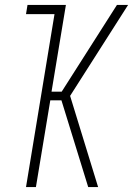

<svg xmlns="http://www.w3.org/2000/svg" viewBox="-20 -755 540 775"><path d="M85 0 200 -698H85L91 -735H246L188 -385H229L452 -735H497L263 -368L376 0H336L228 -350H183L125 0Z"/></svg>

Font: Iosevka Extralight Oblique
Style: Regular
Weight: 200
Italic angle: -9°
Monospace: yes
Designer: Belleve Invis
Foundry: Belleve Invis
Version: Version 32.5.0; ttfautohint (v1.8.4)